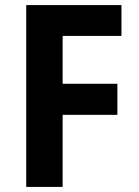

<svg xmlns="http://www.w3.org/2000/svg" viewBox="-20 -800 546 754"><path d="M226 -66H83V-780H457V-659H226V-471H441V-349H226Z"/></svg>

Font: Noto Sans Malayalam UI SemiCondensed
Style: Bold
Weight: 700
Width: 4
Designer: Jelle Bosma - Monotype Design Team
Foundry: Monotype Imaging Inc.
Version: Version 2.104; ttfautohint (v1.8.4.7-5d5b)